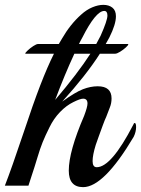

<svg xmlns="http://www.w3.org/2000/svg" viewBox="-40 -764 580 790"><path d="M302 6Q243 6 243 -62Q243 -141 306 -287Q320 -324 320 -338Q320 -358 302 -358Q290 -358 262 -344Q233 -330 207 -303Q181 -276 164 -241Q146 -205 135.5 -179Q125 -153 114 -116Q109 -99 102 -77Q95 -55 88 -34Q81 -13 77 0H-20Q7 -69 58 -221Q96 -336 125.5 -412.5Q155 -489 182 -543H65Q64 -543 64 -544Q64 -547 74 -556.5Q84 -566 97 -574.5Q110 -583 117 -583H202Q208 -594 215 -605Q249 -664 294 -704Q316 -724 340 -734Q364 -744 385 -744Q408 -744 422.5 -732.5Q437 -721 437 -697Q437 -664 410 -610Q403 -597 395 -583H486L488 -582Q488 -578 477.5 -568.5Q467 -559 454 -551Q441 -543 434 -543H371Q314 -454 216 -346Q270 -385 301.5 -397Q333 -409 362 -409Q419 -409 419 -359Q419 -339 412 -322Q405 -305 397 -283Q392 -273 383 -248.5Q374 -224 365.5 -200.5Q357 -177 354 -168Q341 -126 341 -101Q341 -76 358 -76Q418 -76 508 -250Q511 -258 514 -258Q520 -258 520 -241Q520 -232 517.5 -221.5Q515 -211 510 -201Q387 6 302 6ZM298 -608Q291 -596 285 -583H356Q366 -601 374 -617Q402 -680 402 -700Q402 -719 389 -719Q354 -719 298 -608ZM187 -353Q279 -461 332 -543H266Q226 -457 187 -353Z"/></svg>

Font: Playball
Style: Regular
Weight: 400
Designer: Robert E. Leuschke
Foundry: Robert E. Leuschke
Version: Version 1.010